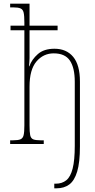

<svg xmlns="http://www.w3.org/2000/svg" viewBox="-20 -780 514 1040"><path d="M274 240V215H282Q316 215 339 196.5Q362 178 373.5 133Q385 88 385 10V-337Q385 -413 358.5 -452Q332 -491 271 -491Q215 -491 177.5 -447Q140 -403 140 -311V-101Q140 -65 143.5 -48Q147 -31 159.5 -25.5Q172 -20 200 -20H217V0H35V-20H51Q78 -20 91 -25.5Q104 -31 108 -48Q112 -65 112 -101V-616H37V-641H112V-658Q112 -695 108 -712Q104 -729 91 -734.5Q78 -740 52 -740H35V-760H140V-641H292V-616H140V-465Q140 -455 139 -444Q138 -433 137 -421H139Q152 -458 185 -487Q218 -516 275 -516Q340 -516 376.5 -472Q413 -428 413 -338V13Q413 100 398 149.5Q383 199 355 219.5Q327 240 287 240Z"/></svg>

Font: Noto Serif Condensed Thin
Style: Regular
Weight: 100
Width: 3
Designer: Monotype Design Team
Foundry: Monotype Imaging Inc.
Version: Version 2.013; ttfautohint (v1.8.4.7-5d5b)